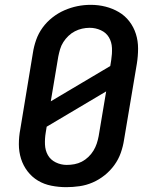

<svg xmlns="http://www.w3.org/2000/svg" viewBox="-20 -766 640 794"><path d="M254 8Q223 8 192.5 2Q162 -4 137 -19Q112 -34 94 -57.5Q76 -81 67 -109.5Q58 -138 58 -169.5Q58 -201 64 -232L116 -547Q120 -574 129.5 -601Q139 -628 156 -651.5Q173 -675 196.5 -693.5Q220 -712 246.5 -723.5Q273 -735 300 -740.5Q327 -746 355 -746Q387 -746 416.5 -738.5Q446 -731 471.5 -716Q497 -701 515 -677.5Q533 -654 542 -625.5Q551 -597 551 -565.5Q551 -534 546 -503L493 -188Q489 -161 479.5 -134Q470 -107 453 -83.5Q436 -60 413 -41.5Q390 -23 363.5 -11.5Q337 0 309 4Q281 8 254 8ZM190 -347 436 -493 440 -518Q444 -543 443 -567.5Q442 -592 430.5 -611.5Q419 -631 397 -641Q375 -651 351 -651Q335 -651 319.5 -647.5Q304 -644 289.5 -636.5Q275 -629 263 -617.5Q251 -606 242 -592Q233 -578 228.5 -562.5Q224 -547 221 -532ZM256 -84Q272 -84 288 -87Q304 -90 318.5 -97.5Q333 -105 345.5 -117Q358 -129 366.5 -143Q375 -157 380 -172Q385 -187 388 -203L419 -388L173 -242L169 -217Q165 -193 166 -168.5Q167 -144 178 -124.5Q189 -105 210.5 -94.5Q232 -84 256 -84Q256 -84 256 -84Q256 -84 256 -84Z"/></svg>

Font: Iosevka Slab Semibold Extended
Style: Italic
Weight: 600
Width: 7
Italic angle: -9°
Monospace: yes
Designer: Belleve Invis
Foundry: Belleve Invis
Version: Version 11.1.0; ttfautohint (v1.8.3)